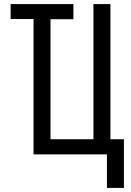

<svg xmlns="http://www.w3.org/2000/svg" viewBox="-20 -755 640 939"><path d="M586 164H503V0H144V-662H32V-735H339V-661H227V-74H437V-735H520V-74H586Z"/></svg>

Font: Bmono
Style: Regular
Weight: 400
Monospace: yes
Designer: Belleve Invis
Foundry: Belleve Invis
Version: Version 11.2.2; ttfautohint (v1.8.2)